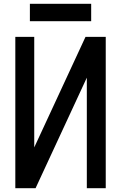

<svg xmlns="http://www.w3.org/2000/svg" viewBox="-20 -995 640 1015"><path d="M61 0V-800H161V0H61L432 -800H539V0H439V-800H539L168 0ZM138 -883V-975H462V-883Z"/></svg>

Font: Victor Mono Thin
Style: Regular
Weight: 100
Monospace: yes
Designer: Rune Bjørnerås
Version: Version 1.561;gftools[0.9.30]